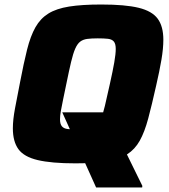

<svg xmlns="http://www.w3.org/2000/svg" viewBox="-20 -716 747 851"><path d="M406 115 256 -218H451L611 108L610 115ZM314 8Q208 8 147 -6.5Q86 -21 61.5 -55Q37 -89 37 -147Q37 -185 46.5 -235.5Q56 -286 69 -352Q85 -436 100 -496Q115 -556 137 -595Q159 -634 194.5 -656Q230 -678 286.5 -687Q343 -696 429 -696Q535 -696 594.5 -681.5Q654 -667 679 -633Q704 -599 704 -540Q704 -501 695.5 -451Q687 -401 672 -336Q653 -251 637 -191Q621 -131 599.5 -92.5Q578 -54 543.5 -32Q509 -10 454 -1Q399 8 314 8ZM327 -142Q355 -142 373.5 -144.5Q392 -147 404.5 -156.5Q417 -166 426.5 -187.5Q436 -209 445 -247Q454 -285 467 -344Q480 -402 486.5 -439.5Q493 -477 493 -499Q493 -522 484.5 -532Q476 -542 458.5 -544Q441 -546 413 -546Q385 -546 366.5 -543.5Q348 -541 335.5 -531.5Q323 -522 313.5 -500.5Q304 -479 295 -441Q286 -403 274 -344Q266 -304 259.5 -274Q253 -244 249.5 -223Q246 -202 246 -187Q246 -166 254.5 -156Q263 -146 280.5 -144Q298 -142 327 -142Z"/></svg>

Font: Saira Thin ExtraBold
Style: Italic
Weight: 800
Italic angle: -12°
Version: Version 1.101